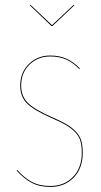

<svg xmlns="http://www.w3.org/2000/svg" viewBox="-20 -754 414 784"><path d="M280.8 -734.4 283.7 -732.4 193.8 -647.5H190.4L101.6 -732.4L104.5 -734.4L192.4 -651.4ZM184.6 -527.3Q222.7 -527.3 251.2 -514.4Q279.8 -501.5 306.2 -474.6L304.2 -471.7Q277.8 -498.5 250.2 -511Q222.7 -523.4 184.6 -523.4Q134.8 -523.4 100.6 -490.2Q66.4 -457 66.4 -404.8Q66.4 -361.3 93.3 -334.5Q120.1 -307.6 189.5 -276.9Q227.5 -260.3 249.5 -247.8Q271.5 -235.4 288.3 -218.3Q305.2 -201.2 311.5 -180.7Q317.9 -160.2 317.9 -130.4Q317.9 -66.9 280.8 -28.8Q243.7 9.3 186 9.3Q140.6 9.3 108.9 -7.8Q77.1 -24.9 48.3 -57.1L50.3 -60.1Q79.1 -27.8 110.1 -11.2Q141.1 5.4 186 5.4Q242.2 5.4 278.1 -31.7Q314 -68.8 314 -130.4Q314 -159.7 307.9 -179.7Q301.8 -199.7 284.9 -216.3Q268.1 -232.9 246.8 -244.9Q225.6 -256.8 187.5 -273.4Q117.7 -304.2 90.1 -331.8Q62.5 -359.4 62.5 -404.8Q62.5 -458 97.9 -492.7Q133.3 -527.3 184.6 -527.3Z"/></svg>

Font: Fira Sans Compressed Four
Style: Regular
Weight: 100
Width: 1
Designer: Carrois Corporate & Edenspiekermann AG
Foundry: Carrois Corporate GbR & Edenspiekermann AG
Version: Version 4.203;PS 004.203;hotconv 1.0.88;makeotf.lib2.5.64775